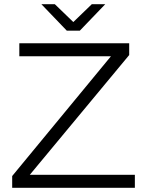

<svg xmlns="http://www.w3.org/2000/svg" viewBox="-20 -894 700 914"><path d="M38 -56 508 -626H72V-688H595V-632L122 -62H622V0H38ZM298 -748H360L481 -874H417L329 -789L241 -874H177Z"/></svg>

Font: Roundo
Style: Regular
Weight: 400
Designer: Namrata Goyal (Gurmukhi), Shiva Nallaperumal (Latin)
Foundry: Indian Type Foundry
Version: Version 1.000;PS 1.0;hotconv 1.0.88;makeotf.lib2.5.647800